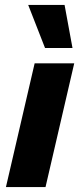

<svg xmlns="http://www.w3.org/2000/svg" viewBox="-20 -756 325 776"><path d="M280 -500 164 0H4L120 -500ZM241 -736 273 -562H162L94 -736Z"/></svg>

Font: Prodigy Sans
Style: Bold Italic
Weight: 700
Italic angle: -13°
Designer: Wei Huang
Foundry: Wei Huang
Version: Version 1.003; ttfautohint (v1.8.3)